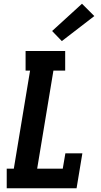

<svg xmlns="http://www.w3.org/2000/svg" viewBox="-20 -1008 540 1028"><path d="M16 0V-105H54L141 -630H117V-735H329V-630H266L179 -105H316L330 -187H421L390 0ZM311 -788 259 -842 419 -988 485 -922Z"/></svg>

Font: Iosevka Slab Extrabold
Style: Italic
Weight: 800
Italic angle: -9°
Monospace: yes
Designer: Belleve Invis
Foundry: Belleve Invis
Version: Version 11.1.0; ttfautohint (v1.8.3)